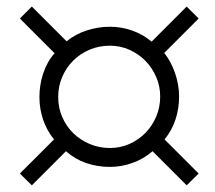

<svg xmlns="http://www.w3.org/2000/svg" viewBox="-20 -720 650 580"><path d="M463.9 -428.2Q463.9 -459.5 451.9 -487.3Q439.9 -515.1 419.4 -536.1Q398.9 -557.1 371.1 -569.6Q343.3 -582 312 -582Q279.3 -582 251 -570.1Q222.7 -558.1 201.4 -537.1Q180.2 -516.1 168 -487.8Q155.8 -459.5 155.8 -426.8Q155.8 -394.5 168 -366.5Q180.2 -338.4 201.4 -317.6Q222.7 -296.9 251.2 -284.9Q279.8 -272.9 312 -272.9Q343.8 -272.9 371.6 -285.4Q399.4 -297.9 419.9 -319.1Q440.4 -340.3 452.1 -368.4Q463.9 -396.5 463.9 -428.2ZM543.9 -160.2 440.9 -263.2Q413.6 -239.7 380.1 -227.8Q346.7 -215.8 312 -215.8Q274.4 -215.8 240.7 -227.3Q207 -238.8 179.2 -263.2L76.2 -160.2L40 -195.8L143.1 -298.8Q121.1 -326.2 110.1 -358.9Q99.1 -391.6 99.1 -426.8Q99.1 -444.3 101.8 -462.2Q104.5 -480 110.1 -497.1Q115.7 -514.2 124.3 -530Q132.8 -545.9 145 -559.1L40 -664.1L76.2 -700.2L181.2 -595.2Q208 -617.2 242.4 -628.2Q276.9 -639.2 312 -639.2Q346.7 -639.2 379.4 -627.7Q412.1 -616.2 438 -594.2L543.9 -700.2L580.1 -664.1L476.1 -560.1Q497.1 -533.7 509 -498.5Q521 -463.4 521 -428.2Q521 -392.6 510.3 -359.4Q499.5 -326.2 477.1 -298.8L580.1 -195.8Z"/></svg>

Font: Charis SIL Am
Style: Italic
Weight: 400
Italic angle: -11°
Foundry: SIL International
Version: Version 5.000